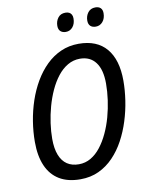

<svg xmlns="http://www.w3.org/2000/svg" viewBox="-98 -974 808 1054"><g transform="rotate(-10 306.0 -447.5)"><path d="M264.2 9.8Q194.3 9.8 147.2 -18.8Q100.1 -47.4 76.4 -102.1Q52.7 -156.7 52.7 -234.9Q52.7 -291.5 62 -349.4Q71.3 -407.2 89.8 -462.2Q108.4 -517.1 136.2 -564.7Q164.1 -612.3 200.7 -648.2Q237.3 -684.1 282.7 -704.3Q328.1 -724.6 382.3 -724.6Q483.9 -724.6 536.9 -662.1Q589.8 -599.6 589.8 -482.9Q589.8 -430.2 581.3 -373.3Q572.8 -316.4 555.4 -261.2Q538.1 -206.1 511.7 -157.2Q485.4 -108.4 449.2 -70.8Q413.1 -33.2 367.2 -11.7Q321.3 9.8 264.2 9.8ZM270 -72.8Q306.2 -72.8 336.7 -90.6Q367.2 -108.4 391.8 -139.9Q416.5 -171.4 435.5 -212.2Q454.6 -252.9 467.3 -298.8Q480 -344.7 486.6 -392.1Q493.2 -439.5 493.2 -483.9Q493.2 -561 462.6 -601.8Q432.1 -642.6 375 -642.6Q337.9 -642.6 306.4 -624Q274.9 -605.5 250 -573.5Q225.1 -541.5 206.3 -500.5Q187.5 -459.5 174.8 -413.6Q162.1 -367.7 155.8 -322Q149.4 -276.4 149.4 -235.4Q149.4 -181.2 163.6 -145Q177.7 -108.9 204.6 -90.8Q231.4 -72.8 270 -72.8ZM492.7 -800.8Q473.6 -800.8 462.6 -811Q451.7 -821.3 451.7 -841.3Q451.7 -867.2 466.3 -886.2Q481 -905.3 507.8 -905.3Q526.4 -905.3 536.6 -895.5Q546.9 -885.7 546.9 -866.7Q546.9 -837.4 531.5 -819.1Q516.1 -800.8 492.7 -800.8ZM325.7 -800.8Q307.1 -800.8 295.9 -811Q284.7 -821.3 284.7 -841.3Q284.7 -867.2 299.1 -886.2Q313.5 -905.3 340.8 -905.3Q353 -905.3 361.6 -900.9Q370.1 -896.5 374.8 -887.9Q379.4 -879.4 379.4 -866.7Q379.4 -837.4 364.3 -819.1Q349.1 -800.8 325.7 -800.8Z"/></g></svg>

Font: Open Sans SemiCondensed Medium
Style: Italic
Weight: 500
Width: 4
Italic angle: -12°
Designer: Monotype Design Team
Foundry: Monotype Imaging Inc.
Version: Version 3.000